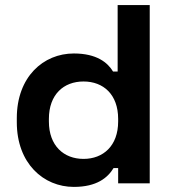

<svg xmlns="http://www.w3.org/2000/svg" viewBox="-20 -720 678 754"><path d="M270 14C360 14 403 -22 426 -60H444V0H568V-700H442V-439H424C403 -474 360 -510 270 -510C150 -510 46 -418 46 -256V-240C46 -78 151 14 270 14ZM172 -243V-253C172 -349 230 -400 308 -400C386 -400 444 -349 444 -253V-243C444 -147 385 -96 308 -96C231 -96 172 -147 172 -243Z"/></svg>

Font: Meta Space
Style: Bold
Weight: 700
Designer: Meta Pool / Florian Karsten
Foundry: Meta Pool / Florian Karsten
Version: Version 2.000;Glyphs 3.1.1 (3137)